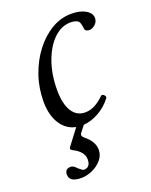

<svg xmlns="http://www.w3.org/2000/svg" viewBox="-121 -484 598 758"><g transform="rotate(-20 177.5 -104.5)"><path d="M89 207Q39 207 39 175Q39 151 64 151Q75 151 88 166Q104 180 109 180Q137 180 137 146Q137 113 92 91Q82 86 88 77L138 11Q98 3 74.5 -33.5Q51 -70 51 -127Q51 -184 69 -236Q87 -288 118 -328.5Q149 -369 188.5 -392.5Q228 -416 272 -416Q309 -416 332 -402.5Q355 -389 355 -368Q355 -353 343 -342Q331 -331 318 -331Q305 -331 300 -340Q297 -368 291 -375Q287 -379 279 -382Q271 -385 258 -385Q219 -385 187 -354Q155 -323 136 -270Q117 -217 117 -152Q117 -94 136.5 -62.5Q156 -31 192 -31Q232 -31 272 -71Q277 -76 285 -69Q293 -62 288 -55Q266 -26 234.5 -8Q203 10 169 13L149 39Q140 50 154 61Q191 91 191 125Q191 149 175 167.5Q159 186 135.5 196.5Q112 207 89 207Z"/></g></svg>

Font: Junicode
Style: Italic
Weight: 400
Italic angle: -11°
Designer: Peter S. Baker
Version: Version 2.100; ttfautohint (v1.8.4)